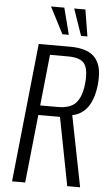

<svg xmlns="http://www.w3.org/2000/svg" viewBox="-66 -1075 643 1117"><g transform="rotate(5 256.0 -516.5)"><path d="M265.6 -877.9 185.5 -1033.2H263.2L303.2 -877.9ZM374.5 -877.9 320.8 -1033.2H386.2L411.6 -877.9ZM48.3 0 133.3 -809.6H317.4Q372.6 -809.6 410.4 -795.7Q448.2 -781.7 468.5 -754.6Q488.8 -727.5 495.1 -690.9Q498.5 -670.4 498.5 -645.5Q498.5 -626.5 496.6 -605Q479 -437.5 363.8 -414.1L445.8 0H370.6L293.5 -397.9H167L125 0ZM172.9 -454.1H275.9Q349.1 -454.1 381.6 -490Q414.1 -525.9 422.4 -605Q424.3 -625.5 424.3 -642.6Q424.3 -692.4 407.2 -717.8Q383.3 -752.4 309.6 -752.4H204.1Z"/></g></svg>

Font: Oswald
Style: Light
Weight: 300
Designer: Vernon Adams
Foundry: Vernon Adams
Version: 3.0; ttfautohint (v0.95.6-bc232) -l 8 -r 50 -G 200 -x 0 -w "